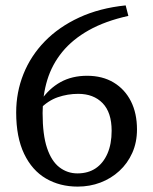

<svg xmlns="http://www.w3.org/2000/svg" viewBox="-20 -680 569 712"><path d="M268 12Q202 12 150.5 -18Q99 -48 69.5 -109.5Q40 -171 40 -263Q40 -338 67 -405.5Q94 -473 146 -526.5Q198 -580 273.5 -615Q349 -650 446 -660L456 -621Q370 -602 309.5 -568Q249 -534 211 -487.5Q173 -441 155.5 -384Q138 -327 138 -261Q138 -180 154.5 -131Q171 -82 200.5 -59.5Q230 -37 267 -37Q307 -37 335 -56Q363 -75 378.5 -110.5Q394 -146 394 -195Q394 -263 360.5 -297.5Q327 -332 270 -332Q231 -332 194.5 -319.5Q158 -307 127 -275L112 -311L131 -307Q162 -352 204.5 -375.5Q247 -399 303 -399Q360 -399 401.5 -374Q443 -349 465.5 -304.5Q488 -260 488 -200Q488 -152 470.5 -113Q453 -74 422.5 -46Q392 -18 352.5 -3Q313 12 268 12Z"/></svg>

Font: Source Serif 4
Style: Regular
Weight: 400
Designer: Frank Grießhammer
Foundry: Adobe Systems Incorporated
Version: Version 4.004;hotconv 1.0.116;makeotfexe 2.5.65601